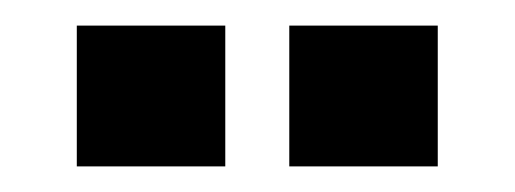

<svg xmlns="http://www.w3.org/2000/svg" viewBox="-20 -742 402 150"><path d="M40 -612V-722H156V-612ZM206 -612V-722H322V-612Z"/></svg>

Font: Tektur Condensed
Style: Bold
Weight: 700
Width: 3
Designer: Adam Jagosz
Foundry: Adam Jagosz
Version: Version 1.005;gftools[0.9.30]